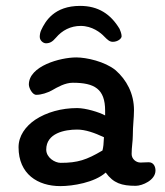

<svg xmlns="http://www.w3.org/2000/svg" viewBox="-20 -627 561 652"><path d="M386 -529C356 -579 314 -607 252 -607C164 -607 134 -555 120 -525C116 -517 115 -507 115 -502C115 -489 127 -480 136 -480C149 -480 158 -485 170 -499C191 -524 220 -539 254 -539C293 -539 322 -516 334 -503C345 -492 352 -485 363 -485C380 -485 393 -496 393 -504C393 -512 388 -525 386 -529ZM508 -48C508 -62 501 -76 485 -76C473 -76 467 -75 457 -75C442 -75 427 -87 427 -104C427 -128 431 -147 431 -166C431 -201 435 -225 435 -253C435 -309 410 -356 372 -389C336 -418 274 -432 239 -432C185 -432 78 -403 78 -340C78 -328 90 -305 103 -305C121 -305 141 -312 156 -320C175 -331 201 -346 227 -346C301 -346 337 -325 337 -251V-235C317 -246 271 -260 242 -260C189 -260 138 -246 99 -220C67 -198 43 -166 43 -127C43 -36 108 5 185 5C227 5 301 -7 339 -41C365 -5 393 4 441 4C463 4 508 -15 508 -48ZM186 -74C166 -74 137 -92 137 -119C137 -175 200 -187 242 -187C270 -187 301 -176 333 -161C332 -137 331 -129 328 -116C274 -84 244 -74 186 -74Z"/></svg>

Font: Itim
Style: Regular
Weight: 400
Designer: CadsonDemak Team
Foundry: Pablo Impallari
Version: Version 1.002;PS 001.002;hotconv 1.0.88;makeotf.lib2.5.64775